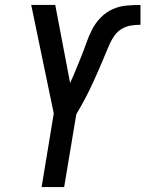

<svg xmlns="http://www.w3.org/2000/svg" viewBox="-20 -755 587 775"><path d="M148 0 197 -297 106 -735H203L263 -420Q275 -446 286 -473Q297 -500 308 -527Q319 -554 328.5 -581.5Q338 -609 351.5 -635.5Q365 -662 386.5 -684Q408 -706 435 -718Q462 -730 490.5 -732.5Q519 -735 547 -735V-655Q528 -655 509 -652Q490 -649 472.5 -639Q455 -629 443 -612.5Q431 -596 423 -578Q415 -560 407.5 -542Q400 -524 392.5 -506Q385 -488 377 -470Q369 -452 361 -434Q353 -416 344.5 -398.5Q336 -381 327 -363.5Q318 -346 308 -328.5Q298 -311 288 -294L239 0Z"/></svg>

Font: Iosevka SS04 Medium Oblique
Style: Regular
Weight: 500
Italic angle: -9°
Monospace: yes
Designer: Belleve Invis
Foundry: Belleve Invis
Version: Version 19.0.0; ttfautohint (v1.8.4)